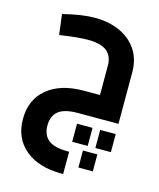

<svg xmlns="http://www.w3.org/2000/svg" viewBox="-123 -597 842 1016"><g transform="rotate(15 297.5 -89.0)"><path d="M535 -283V0H312Q239 0 206.5 26.5Q174 53 174 105Q174 157 206.5 183.5Q239 210 312 210H321V332H310Q186 332 113 271.5Q40 211 40 105Q40 -1 113 -61.5Q186 -122 312 -122H401V-283Q401 -335 368.5 -361.5Q336 -388 263 -388Q212 -388 110 -373L96 -484Q198 -510 270 -510Q348 -510 408 -482.5Q468 -455 501.5 -404Q535 -353 535 -283ZM408 155H323V56H408ZM450 56H535V155H450ZM390 185H469V278H390Z"/></g></svg>

Font: Cairo
Style: Bold
Weight: 700
Designer: Mohamed Gaber
Foundry: Kief Type Foundry
Version: Version 2.100